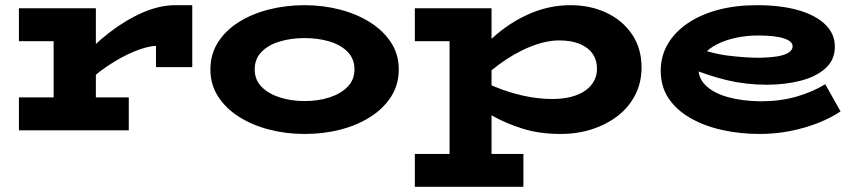

<svg xmlns="http://www.w3.org/2000/svg" viewBox="-20 -503 3299 741"><path d="M282 -152V-263Q337 -327 401 -376.5Q465 -426 530.5 -454.5Q596 -483 657 -483H722V-244H582V-326Q550 -325 501 -305.5Q452 -286 395.5 -248.5Q339 -211 282 -152ZM53 0V-127H477V0ZM187 -44V-471H350V-44ZM53 -344V-471H339V-344Z M1155 14Q1084 14 1018.5 -3Q953 -20 902 -52.5Q851 -85 821.5 -131Q792 -177 792 -235Q792 -294 821.5 -340Q851 -386 902 -418Q953 -450 1018.5 -466.5Q1084 -483 1155 -483Q1225 -483 1290 -466.5Q1355 -450 1406.5 -418Q1458 -386 1488.5 -340Q1519 -294 1519 -235Q1519 -177 1490 -131Q1461 -85 1410.5 -52.5Q1360 -20 1294.5 -3Q1229 14 1155 14ZM1155 -113Q1208 -113 1251.5 -127Q1295 -141 1321.5 -168Q1348 -195 1348 -235Q1348 -276 1321.5 -303Q1295 -330 1251.5 -343Q1208 -356 1155 -356Q1104 -356 1060 -343Q1016 -330 989.5 -303Q963 -276 963 -235Q963 -195 989.5 -168Q1016 -141 1060 -127Q1104 -113 1155 -113Z M2143 14Q2062 14 1997 -6.5Q1932 -27 1881.5 -55.5Q1831 -84 1794 -109V-217Q1834 -192 1887 -169.5Q1940 -147 1998 -134Q2056 -121 2111 -121Q2153 -121 2185 -129.5Q2217 -138 2239 -153.5Q2261 -169 2272.5 -190.5Q2284 -212 2284 -237Q2284 -271 2267 -295.5Q2250 -320 2217.5 -333.5Q2185 -347 2138 -347Q2087 -347 2026 -322.5Q1965 -298 1903.5 -252.5Q1842 -207 1788 -145V-257Q1838 -322 1899.5 -373Q1961 -424 2032.5 -453.5Q2104 -483 2182 -483Q2258 -483 2320 -454Q2382 -425 2419 -371Q2456 -317 2456 -242Q2456 -185 2432 -137.5Q2408 -90 2365 -56.5Q2322 -23 2265.5 -4.5Q2209 14 2143 14ZM1581 218V91H2000V218ZM1715 178V-471H1877V178ZM1581 -344V-471H1866V-344Z M2911 14Q2837 14 2768.5 -1Q2700 -16 2646 -46.5Q2592 -77 2561 -122.5Q2530 -168 2530 -230Q2530 -287 2557.5 -333.5Q2585 -380 2634.5 -413.5Q2684 -447 2751.5 -465Q2819 -483 2901 -483Q2994 -483 3061.5 -463.5Q3129 -444 3165.5 -408Q3202 -372 3202 -323Q3202 -272 3166 -239.5Q3130 -207 3070 -191.5Q3010 -176 2939 -176Q2859 -176 2786 -193.5Q2713 -211 2647 -239V-327Q2721 -297 2788.5 -288.5Q2856 -280 2913 -280Q2952 -281 2980 -285.5Q3008 -290 3023.5 -300Q3039 -310 3039 -324Q3039 -344 3005 -355Q2971 -366 2906 -366Q2862 -366 2821.5 -357.5Q2781 -349 2748 -332.5Q2715 -316 2695.5 -292Q2676 -268 2676 -236Q2676 -198 2707 -170Q2738 -142 2792 -127.5Q2846 -113 2914 -112Q2991 -112 3053.5 -130Q3116 -148 3165 -178L3224 -73Q3187 -48 3137.5 -28.5Q3088 -9 3030.5 2.5Q2973 14 2911 14Z"/></svg>

Font: BioRhyme SemiExpanded ExtraBold
Style: Regular
Weight: 800
Width: 6
Designer: Aoife Mooney
Foundry: Aoife Mooney Type
Version: Version 1.600;gftools[0.9.33]